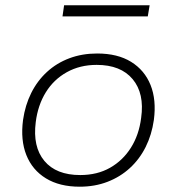

<svg xmlns="http://www.w3.org/2000/svg" viewBox="-20 -697 668 725"><path d="M281 8Q205 8 153.5 -23.5Q102 -55 79.5 -111.5Q57 -168 67 -244Q75 -300 98 -346Q121 -392 157.5 -425.5Q194 -459 242 -477Q290 -495 347 -495Q424 -495 475 -463.5Q526 -432 548.5 -376Q571 -320 561 -244Q553 -188 530 -142Q507 -96 470.5 -62.5Q434 -29 386 -10.5Q338 8 281 8ZM283 -36Q347 -36 395.5 -63.5Q444 -91 474.5 -139.5Q505 -188 513 -252Q526 -344 481 -398Q436 -452 345 -452Q282 -452 232.5 -424.5Q183 -397 153 -348.5Q123 -300 115 -236Q103 -143 147.5 -89.5Q192 -36 283 -36ZM216 -635 222 -677H545L538 -635Z"/></svg>

Font: Nunito Sans 10pt SemiExpanded ExtraLight
Style: Italic
Weight: 250
Width: 6
Italic angle: -9°
Designer: Vernon Adams
Foundry: Vernon Adams
Version: Version 3.101;gftools[0.9.27]